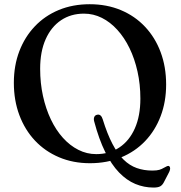

<svg xmlns="http://www.w3.org/2000/svg" viewBox="-20 -736 834 887"><path d="M394.5 -716.5Q473.5 -716.5 538.5 -689.2Q603.5 -662 650.2 -612.2Q697 -562.5 722.2 -494.8Q747.5 -427 747.5 -345.5Q747.5 -266 722.2 -199.5Q697 -133 650.5 -84.2Q604 -35.5 539.2 -8.8Q474.5 18 395.5 18Q317.5 18 252.8 -9.5Q188 -37 141.5 -86.5Q95 -136 69.5 -204Q44 -272 44 -353.5Q44 -433 69.2 -499.2Q94.5 -565.5 140.8 -614.2Q187 -663 251.5 -689.8Q316 -716.5 394.5 -716.5ZM628.5 -280.5Q628.5 -346.5 615.2 -405.8Q602 -465 578.2 -513.8Q554.5 -562.5 522 -598.2Q489.5 -634 450.5 -653.5Q411.5 -673 368 -673Q307.5 -673 262 -642.5Q216.5 -612 191 -555Q165.5 -498 165.5 -418Q165.5 -352 178.5 -292.8Q191.5 -233.5 215 -184.2Q238.5 -135 270.8 -99.2Q303 -63.5 342 -43.8Q381 -24 424.5 -24Q485.5 -24 531.5 -54.8Q577.5 -85.5 603 -143Q628.5 -200.5 628.5 -280.5ZM415 -175.5Q412 -187 415.5 -195.5Q419 -204 429 -206Q438.5 -208 444.8 -202.2Q451 -196.5 454.5 -185Q475.5 -117 499.5 -71.2Q523.5 -25.5 551 1.5Q578.5 28.5 611.5 40.2Q644.5 52 683.5 52Q705 52 716.2 48.5Q727.5 45 735.2 40.2Q743 35.5 752 31.5Q758.5 29 762.2 32.2Q766 35.5 766 42Q766 46 764.2 51.8Q762.5 57.5 758.5 64.5L737 106Q730 119.5 719.8 125Q709.5 130.5 689.5 130.5Q645.5 130.5 605.2 113.8Q565 97 530 60.8Q495 24.5 466 -34Q437 -92.5 415 -175.5Z"/></svg>

Font: Fraunces 17pt
Style: Regular
Weight: 400
Version: Version 1.000;[b76b70a41]